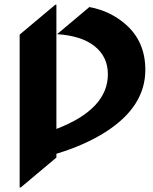

<svg xmlns="http://www.w3.org/2000/svg" viewBox="-20 -777 652 816"><path d="M63.5 19.5V-629.9L214.8 -756.8H219.7V-229Q438.5 -313 438.5 -461.4Q438.5 -536.6 380.4 -582Q325.2 -625 222.7 -631.8L359.9 -747.1Q448.7 -730.5 513.7 -673.8Q597.7 -600.6 597.7 -480Q597.7 -323.7 428.2 -215.8Q339.8 -159.7 219.7 -123.5V-107.4L68.4 19.5Z"/></svg>

Font: Gothica
Style: Bold
Weight: 700
Designer: Wojciech Kalinowski "wmk69" (wmk69@o2.pl)
Foundry: Wojciech Kalinowski "wmk69" (wmk69@o2.pl)
Version: Version 2.1.0; 2021-05-14